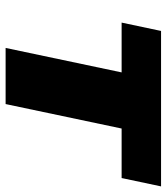

<svg xmlns="http://www.w3.org/2000/svg" viewBox="24 -604 580 667"><g transform="rotate(90 313.5 -270.0)"><path d="M146 0 231 -403H58L87 -540H627L598 -403H426L341 0Z"/></g></svg>

Font: Geist Black
Style: Italic
Weight: 900
Italic angle: -12°
Designer: Basement.studio, Andrés Briganti, Mateo Zaragoza
Foundry: Basement.studio, Vercel, Andrés Briganti, Guido Ferreyra, Mateo Zaragoza
Version: Version 1.500; ttfautohint (v1.8.4.7-5d5b)